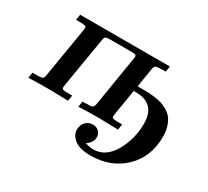

<svg xmlns="http://www.w3.org/2000/svg" viewBox="-129 -653 1151 1060"><g transform="rotate(30 447.0 -122.5)"><path d="M33.2 0 39.1 -36.1H58.1Q66.9 -36.1 73 -36.1Q79.1 -36.1 84.5 -36.6Q89.8 -37.1 93.5 -38.1Q97.2 -39.1 100.1 -39.6Q103 -40 104.5 -42Q106 -43.9 107.4 -44.9Q108.9 -45.9 109.9 -49.6Q110.8 -53.2 111.3 -54.7Q111.8 -56.2 112.3 -61Q112.8 -65.9 113.8 -68.8L165 -377Q167 -391.1 167 -394Q167 -403.8 158 -406.5Q148.9 -409.2 118.2 -409.2H101.1L106.9 -444.8H679.2L672.9 -409.2H662.1Q618.2 -409.2 609.6 -404.1Q601.1 -398.9 597.2 -374Q597.2 -368.2 596.2 -365.2Q586.4 -307.1 579.1 -261.2H611.8Q634.8 -261.2 649.9 -260.5Q665 -259.8 691.4 -256.3Q717.8 -252.9 735.4 -247.1Q752.9 -241.2 774.4 -228.5Q795.9 -215.8 808.8 -198.5Q821.8 -181.2 830.8 -153.1Q839.8 -125 839.8 -89.8Q839.8 39.1 756.3 119.6Q672.9 200.2 543 200.2Q475.1 200.2 441.7 174.1Q408.2 147.9 408.2 111.8Q408.2 84 426 64.5Q443.8 44.9 473.1 44.9Q495.1 44.9 510 59.6Q524.9 74.2 524.9 95.2Q524.9 129.4 488.8 153.8Q514.6 162.6 541 163.1Q618.2 163.1 665.5 81.1Q712.9 -1 712.9 -99.1Q712.9 -228 586.9 -228H573.2Q571.3 -212.9 563.7 -168.5Q556.2 -124 550.5 -89.1Q544.9 -54.2 544.9 -50.8Q544.9 -41 554.4 -38.6Q564 -36.1 596.2 -36.1H610.8L605 0Q497.1 -2.9 482.9 -2.9Q418 -2.9 352.1 0L357.9 -36.1H369.1Q411.1 -36.1 419.7 -40Q428.2 -43.9 432.1 -64L484.9 -387.2Q484.9 -389.2 485.4 -391.1Q485.8 -393.1 485.8 -394Q485.8 -403.8 479.5 -406.5Q473.1 -409.2 457 -409.2H318.8Q312 -409.2 306.4 -408.7Q300.8 -408.2 297.4 -407.7Q293.9 -407.2 291.5 -405.5Q289.1 -403.8 287.6 -402.8Q286.1 -401.9 284.7 -398.4Q283.2 -395 282.7 -393.6Q282.2 -392.1 281.5 -386.5Q280.8 -380.9 279.8 -377.9L228 -67.9Q226.1 -53.7 226.1 -50.8Q226.1 -41 234.6 -38.6Q243.2 -36.1 271 -36.1H292L286.1 0Q178.2 -2.9 165 -2.9Q99.1 -2.9 33.2 0Z"/></g></svg>

Font: CMU Serif Extra
Style: BoldSlanted
Weight: 700
Italic angle: -9.46001°
Version: Version 0.7.0